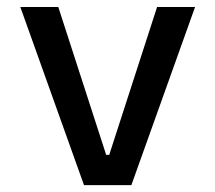

<svg xmlns="http://www.w3.org/2000/svg" viewBox="-20 -538 626 558"><path d="M224.1 0H361.8L546.9 -517.6H436.5L297.4 -87.9H288.6L149.4 -517.6H39.1Z"/></svg>

Font: Cascadia Code PL
Style: Regular
Weight: 400
Monospace: yes
Designer: Aaron Bell
Foundry: Saja Typeworks
Version: Version 2404.023